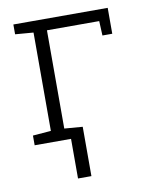

<svg xmlns="http://www.w3.org/2000/svg" viewBox="-80 -590 673 827"><g transform="rotate(-10 256.5 -177.0)"><path d="M35.2 0V-42.5L114.7 -48.8V-479L35.2 -485.4V-528.3H447.8V-415H404.8L401.9 -478.5H173.3V-48.8L252.9 -42.5V0ZM194.3 173.3V-30.8H252.9V173.3Z"/></g></svg>

Font: Roboto Slab Light
Style: Regular
Weight: 300
Designer: Google
Version: Version 2.000; ttfautohint (v1.8.1.43-b0c9)